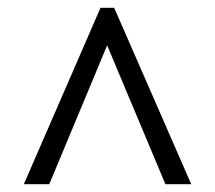

<svg xmlns="http://www.w3.org/2000/svg" viewBox="-20 -734 551 491"><path d="M41 -263 237 -714H272L469 -263H403L254 -618L106 -263Z"/></svg>

Font: Noto Serif Khmer SemiCondensed Medium
Style: Regular
Weight: 500
Width: 4
Designer: Danh Hong and the Monotype Design Team
Foundry: Monotype Imaging Inc.
Version: Version 2.004; ttfautohint (v1.8.4.7-5d5b)